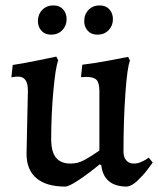

<svg xmlns="http://www.w3.org/2000/svg" viewBox="-20 -677 584 709"><path d="M48 -394Q39 -394 31.5 -393Q24 -392 22 -391L27 -437Q72 -444 122.5 -454.5Q173 -465 188 -468L195 -454Q185 -429 177 -340.5Q169 -252 169 -163Q169 -117 186.5 -95Q204 -73 241 -73Q267 -73 290.5 -85.5Q314 -98 347 -121V-341Q347 -371 336.5 -382Q326 -393 299 -393L279 -392L284 -438Q333 -444 385.5 -454Q438 -464 453 -467L460 -453Q450 -430 443 -331.5Q436 -233 436 -117Q436 -97 446 -85Q456 -73 474 -73Q487 -73 499 -78Q511 -83 519 -88Q527 -93 529 -95L544 -77Q540 -71 524.5 -50.5Q509 -30 488 -10Q467 10 449 12Q363 12 354 -67L348 -70Q304 -34 269 -11Q234 12 221 12Q151 12 114.5 -19Q78 -50 78 -109L83 -342Q83 -394 48 -394ZM120 -599Q120 -624 136 -640.5Q152 -657 177 -657Q200 -657 213 -642.5Q226 -628 226 -606Q226 -582 210 -565.5Q194 -549 169 -549Q146 -549 133 -563.5Q120 -578 120 -599ZM291 -599Q291 -624 307 -640.5Q323 -657 348 -657Q371 -657 384 -642.5Q397 -628 397 -606Q397 -582 381 -565.5Q365 -549 340 -549Q317 -549 304 -563.5Q291 -578 291 -599Z"/></svg>

Font: Alegreya Medium
Style: Regular
Weight: 500
Designer: Juan Pablo del Peral
Foundry: Huerta Tipografica
Version: Version 2.007; ttfautohint (v1.6)